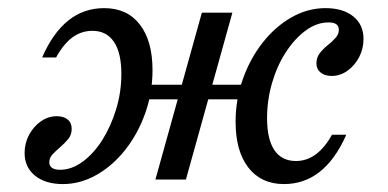

<svg xmlns="http://www.w3.org/2000/svg" viewBox="-20 -446 964 477"><path d="M685.5 11.3Q629 11.3 597.2 -29.4Q565.3 -70.2 565.3 -143.5Q565.3 -199.2 583.5 -250Q601.6 -300.8 632.7 -340.3Q663.7 -379.8 704 -402.8Q744.4 -425.8 788.7 -425.8Q832.3 -425.8 857.7 -405.2Q883.1 -384.7 883.1 -349.2Q883.1 -325 872.2 -304Q861.3 -283.1 843.1 -270.2Q825 -257.3 804 -257.3Q787.1 -257.3 776.6 -265.7Q766.1 -274.2 766.1 -288.7Q766.1 -303.2 774.6 -314.1Q783.1 -325 794.4 -333.9Q805.6 -342.7 813.7 -352Q821.8 -361.3 821.8 -371.8Q821.8 -381.5 815.3 -385.9Q808.9 -390.3 796 -390.3Q766.9 -390.3 739.5 -370.2Q712.1 -350 690.3 -316.5Q668.5 -283.1 656 -240.3Q643.5 -197.6 643.5 -152.4Q643.5 -100 661.7 -73Q679.8 -46 715.3 -46Q768.5 -46 804.8 -111.3H840.3Q786.3 11.3 685.5 11.3ZM136.3 11.3Q92.7 11.3 66.9 -9.7Q41.1 -30.6 41.1 -66.1Q41.1 -90.3 52.4 -111.3Q63.7 -132.3 81.9 -144.8Q100 -157.3 121 -157.3Q137.9 -157.3 148 -149.2Q158.1 -141.1 158.1 -125.8Q158.1 -111.3 149.6 -100.8Q141.1 -90.3 130.2 -81Q119.4 -71.8 110.9 -62.9Q102.4 -54 102.4 -42.7Q102.4 -33.9 109.3 -29Q116.1 -24.2 129 -24.2Q158.1 -24.2 185.5 -44.4Q212.9 -64.5 234.3 -98.4Q255.6 -132.3 268.5 -174.6Q281.5 -216.9 281.5 -262.1Q281.5 -315.3 262.9 -342.3Q244.4 -369.4 209.7 -369.4Q182.3 -369.4 160.1 -353.2Q137.9 -337.1 119.4 -303.2H84.7Q137.9 -425.8 238.7 -425.8Q296 -425.8 327.4 -385.1Q358.9 -344.4 358.9 -271.8Q358.9 -215.3 340.7 -164.5Q322.6 -113.7 291.5 -74.2Q260.5 -34.7 220.2 -11.7Q179.8 11.3 136.3 11.3ZM366.1 0 481.5 -414.5H557.3L441.9 0ZM316.1 -199.2 321 -235.5H613.7L608.9 -199.2Z"/></svg>

Font: Playfair 9pt
Style: Italic
Weight: 400
Italic angle: -15.6°
Designer: Claus Eggers Sørensen
Foundry: Claus Eggers Sørensen
Version: Version 2.001;gftools[0.9.30]